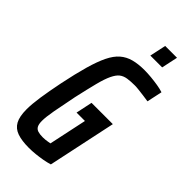

<svg xmlns="http://www.w3.org/2000/svg" viewBox="-269 -919 988 988"><g transform="rotate(45 225.0 -425.5)"><path d="M170 8Q118 8 85 -3.5Q52 -15 36.5 -43.5Q21 -72 21 -124Q21 -162 29 -216Q37 -270 52 -344Q70 -431 87.5 -492.5Q105 -554 124.5 -594Q144 -634 169.5 -656Q195 -678 229 -687Q263 -696 308 -696Q331 -696 357 -693.5Q383 -691 407.5 -687Q432 -683 450 -677L432 -593Q414 -596 394 -598.5Q374 -601 357 -603Q340 -605 329 -605Q298 -605 275.5 -601.5Q253 -598 237.5 -586Q222 -574 208.5 -546Q195 -518 182.5 -469Q170 -420 153 -344Q137 -266 128 -216Q119 -166 119 -138Q119 -115 125.5 -102.5Q132 -90 146 -85.5Q160 -81 182 -81Q192 -81 201 -82Q210 -83 218.5 -84.5Q227 -86 232 -87L276 -294H215L234 -384H389L310 -12Q291 -6 266.5 -1.5Q242 3 217 5.5Q192 8 170 8ZM276 -770 295 -859H381L362 -770Z"/></g></svg>

Font: Saira ExtraCondensed SemiBold
Style: Italic
Weight: 600
Width: 2
Italic angle: -12°
Designer: Hector Gatti with collaboration of the Omnibus-Type team
Foundry: Omnibus-Type
Version: Version 1.101